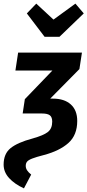

<svg xmlns="http://www.w3.org/2000/svg" viewBox="-49 -820 482 1059"><path d="M-29 88Q-29 28 9.5 -3Q48 -34 130 -56Q191 -73 215 -92Q239 -111 239 -149Q239 -174 226 -184Q213 -194 183 -194H76L88 -273L240 -431H36L51 -530H403L389 -439L228 -276H243Q306 -276 341.5 -244Q377 -212 377 -153Q377 -75 328.5 -31.5Q280 12 193 35Q150 46 128.5 54.5Q107 63 100 72Q93 81 93 95Q93 108 100.5 119.5Q108 131 123 143L83 219Q31 195 1 162Q-29 129 -29 88ZM367 -800 413 -746 279 -617H197L99 -746L151 -800L246 -712Z"/></svg>

Font: Fira Sans Extra Condensed SemiBold
Style: Italic
Weight: 600
Width: 3
Italic angle: -8°
Designer: Carrois Corporate & Edenspiekermann AG
Foundry: Carrois Corporate GbR & Edenspiekermann AG
Version: Version 4.203